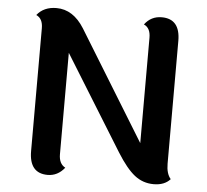

<svg xmlns="http://www.w3.org/2000/svg" viewBox="-53 -794 928 860"><g transform="rotate(5 411.5 -364.0)"><path d="M109 -90V-642Q109 -686 79 -699Q110 -738 167 -738Q242 -738 292 -658L593 -168V-642Q593 -686 563 -699Q592 -738 640 -738Q723 -738 723 -639V-87Q723 -42 743 -19Q717 10 668.5 10Q620 10 582.5 -19.5Q545 -49 502 -118L239 -543V-87Q239 -44 268 -29Q237 10 192 10Q109 10 109 -90Z"/></g></svg>

Font: Laila SemiBold
Style: Regular
Weight: 600
Designer: Hitesh Malaviya
Foundry: Indian Type Foundry
Version: Version 1.302;PS 1.0;hotconv 1.0.78;makeotf.lib2.5.61930; tt